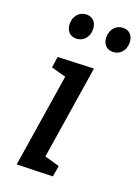

<svg xmlns="http://www.w3.org/2000/svg" viewBox="-145 -820 643 887"><g transform="rotate(20 176.5 -376.5)"><path d="M63 -691Q63 -720 80 -738.5Q97 -757 123 -757Q146 -757 159.5 -742Q173 -727 173 -702Q173 -673 156 -654.5Q139 -636 113 -636Q90 -636 76.5 -651Q63 -666 63 -691ZM353 -702Q353 -673 336 -654.5Q319 -636 293 -636Q270 -636 256.5 -651Q243 -666 243 -691Q243 -720 260 -738.5Q277 -757 303 -757Q326 -757 339.5 -742Q353 -727 353 -702ZM63 -527 239 -534 167 -76 240 -55 231 -1 55 4 127 -453 55 -473Z"/></g></svg>

Font: Bitter Pro Medium
Style: Italic
Weight: 500
Italic angle: -9°
Designer: Sol Matas, and Bitter project Authors
Foundry: Sol Matas
Version: Version 1.010